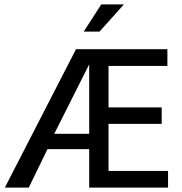

<svg xmlns="http://www.w3.org/2000/svg" viewBox="-20 -854 829 874"><path d="M2 0 326 -630H742V-554H474V-365H716V-290H474V-76H745V0H386V-175H196L111 0ZM386 -561 227 -245H386ZM433 -710H361L441 -834H544Z"/></svg>

Font: Ek Mukta
Style: Regular
Weight: 400
Designer: Girish Dalvi and Yashodeep Gholap
Foundry: Ek Type
Version: Version 2.538;PS 1.001;hotconv 16.6.51;makeotf.lib2.5.65220;